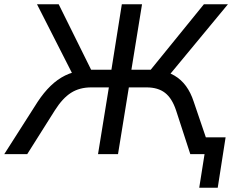

<svg xmlns="http://www.w3.org/2000/svg" viewBox="-47 -725 1092 903"><path d="M890 158 915 0H867L879 -79H1014L977 158ZM-27 0 130 -246Q159 -290 191 -321Q223 -352 259.5 -370Q296 -388 338 -392L301 -363L127 -705H229L390 -380L370 -397H477L526 -705H621L571 -397H672L648 -380L912 -705H1025L742 -363L702 -392Q742 -388 773.5 -369.5Q805 -351 827.5 -320.5Q850 -290 864 -247L948 0H848L781 -206Q762 -263 729 -288.5Q696 -314 642 -314H559L508 0H414L465 -314H382Q327 -314 287 -288.5Q247 -263 211 -206L81 0Z"/></svg>

Font: Nunito Sans 10pt Medium
Style: Italic
Weight: 500
Italic angle: -9°
Designer: Vernon Adams
Foundry: Vernon Adams
Version: Version 3.101;gftools[0.9.27]